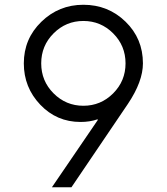

<svg xmlns="http://www.w3.org/2000/svg" viewBox="-20 -786 700 806"><path d="M455 -394Q507 -446 507 -520Q507 -594 455 -646Q403 -698 330 -698Q257 -698 205 -646Q153 -594 153 -520Q153 -446 205 -394Q257 -342 330 -342Q403 -342 455 -394ZM198 0 391 -283 389 -285Q357 -274 318 -274Q218 -274 149 -346.5Q80 -419 80 -520Q80 -623 153.5 -694.5Q227 -766 330 -766Q434 -766 507 -695Q580 -624 580 -520Q580 -444 517 -350L280 0Z"/></svg>

Font: HansKendrickRegular
Style: Regular
Weight: 400
Designer: Alfredo Marco Pradil
Foundry: Hanken Studio
Version: Version 1.000;PS 001.001;hotconv 1.0.56